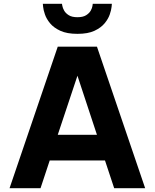

<svg xmlns="http://www.w3.org/2000/svg" viewBox="-20 -984 809 1004"><path d="M385 -807Q330 -807 295.5 -823Q261 -839 242 -862Q223 -885 215 -908.5Q207 -932 205.5 -948Q204 -964 204 -964H304Q304 -964 306 -953Q308 -942 315.5 -928.5Q323 -915 339.5 -904.5Q356 -894 385 -894Q414 -894 430.5 -904.5Q447 -915 454.5 -928.5Q462 -942 463.5 -953Q465 -964 465 -964H565Q565 -964 563.5 -948Q562 -932 554 -908.5Q546 -885 527 -862Q508 -839 474 -823Q440 -807 385 -807ZM30 0 282 -740H487L739 0H577L529 -145H240L192 0ZM282 -279H487L385 -588Z"/></svg>

Font: Be Vietnam Pro
Style: Bold
Weight: 700
Designer: Lam Bao, Tony Le, Vietanh Nguyen
Foundry: Yellow Type Foundry
Version: Version 1.002; ttfautohint (v1.8.3)